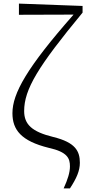

<svg xmlns="http://www.w3.org/2000/svg" viewBox="-20 -824 490 1065"><path d="M333 221H368C404 166 423 124 423 79C423 14 398 -34 276 -64C157 -93 114 -134 114 -208C114 -329 191 -455 438 -754V-791L85 -804V-742L388 -743C129 -449 49 -306 49 -196C49 -104 97 -42 250 -4C355 19 368 55 368 99C368 132 356 171 333 221Z"/></svg>

Font: Noto Serif JP Light
Style: Regular
Weight: 300
Designer: Ryoko NISHIZUKA 西塚涼子 (kana & ideographs); Frank Grießhammer (Latin, Greek & Cyrillic); Wenlong ZHANG 张文龙 (bopomofo); San
Foundry: Adobe
Version: Version 2.001;hotconv 1.1.0;makeotfexe 2.6.0